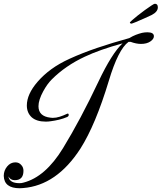

<svg xmlns="http://www.w3.org/2000/svg" viewBox="-38 -908 861 1023"><path d="M67 95Q-16 95 -18 29Q-18 1 0 -21Q18 -43 44 -43Q64 -43 76 -28Q87 -16 87 2Q87 52 41 52Q17 52 7 32Q12 68 66 68Q77 68 87 65Q204 35 298 -119Q391 -271 486 -472Q558 -624 615 -677Q553 -660 502.5 -642Q452 -624 414 -606Q311 -558 238 -485Q213 -460 192 -421Q180 -399 173.5 -379Q167 -359 167 -342Q167 -288 231 -281Q234 -281 237 -280.5Q240 -280 243 -280Q261 -280 280 -286Q299 -292 320 -302Q327 -305 328 -297V-295Q328 -289 321 -285Q300 -276 277.5 -270.5Q255 -265 232 -262Q225 -261 219 -260.5Q213 -260 206 -260Q157 -260 131 -283Q105 -307 105 -346Q105 -406 162 -472Q194 -509 236 -539.5Q278 -570 333 -595Q401 -626 480.5 -653Q560 -680 651 -705Q669 -716 686 -722.5Q703 -729 719 -733Q734 -736 747 -736Q782 -736 782 -715Q782 -700 763 -687Q744 -674 713 -674Q688 -674 658 -685H647Q592 -645 542 -478Q471 -243 391 -117Q264 80 85 94Q81 94 76.5 94.5Q72 95 67 95ZM662 -782Q654 -783 654 -789Q654 -790 666 -800.5Q678 -811 696 -825.5Q714 -840 733.5 -854Q753 -868 768 -878Q783 -888 787 -888Q803 -888 803 -869Q803 -845 770 -828Q753 -820 728.5 -809Q704 -798 684.5 -790Q665 -782 662 -782Z"/></svg>

Font: Carattere
Style: Regular
Weight: 400
Designer: Robert E. Leuschke
Foundry: Robert E. Leuschke
Version: Version 1.010; ttfautohint (v1.8.3)